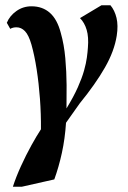

<svg xmlns="http://www.w3.org/2000/svg" viewBox="-20 -484 488 732"><path d="M29.1 228Q40.8 191.3 59.9 149.4Q79 107.5 99.6 70.2Q120.3 32.9 136.1 8.9Q136.6 -48.9 132.3 -107.6Q128 -166.4 119.7 -219.8Q111.4 -273.2 99.9 -314Q89.4 -350.5 75.2 -365.2Q61 -379.9 42.9 -379.9Q28.6 -379.9 19.1 -373.9L6 -397.1Q17 -423.9 42.5 -441.9Q68 -460 100 -460Q142 -460 170.2 -435.1Q198.5 -410.1 211.9 -357.9Q224.4 -314.1 229 -261.9Q233.6 -209.7 233.9 -159.7Q234.2 -109.6 233.5 -70.7Q260.9 -115.5 276.7 -151.1Q292.6 -186.8 300.5 -215.1Q308.4 -243.4 311.2 -264.7Q314.1 -286 315.1 -302.1Q318.6 -342.6 310.4 -370.2Q302.2 -397.8 285 -415L366.9 -464H401Q417.2 -444.8 424.2 -415.8Q431.1 -386.9 425.1 -348.1Q415.9 -289.1 379.9 -226.3Q344 -163.5 284 -89.9L231.7 -16Q227.7 45 215.9 99.1Q204.1 153.1 187 200L62.9 228Z"/></svg>

Font: Ancizar Serif Light
Style: Italic
Weight: 300
Italic angle: -4°
Designer: Cesar Puertas, Viviana Monsalve, Julian Moncada, Julian Prieto, Jose Castro, Felipe Aragon, Mariel Hernandez, Sara Alarc
Version: Version 8.100